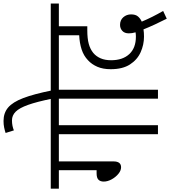

<svg xmlns="http://www.w3.org/2000/svg" viewBox="43 -980 987 1114"><g transform="rotate(-90 537.0 -422.5)"><path d="M158 -575V-258Q158 -214 124 -214Q105 -214 86 -229.5Q67 -245 54 -268.5Q41 -292 41 -315Q41 -334 51.5 -345Q62 -356 89 -356H107V-575H0V-622H458V-575H368V0H316V-575Z M574 -575V0H522V-575H445V-622H664V-575ZM522 -615Q504 -703 486 -753.5Q468 -804 446.5 -825.5Q425 -847 396 -847Q379 -847 364.5 -844Q350 -841 338 -836L323 -884Q338 -889 355 -892.5Q372 -896 393 -896Q439 -896 470.5 -869.5Q502 -843 525.5 -781.5Q549 -720 570 -615Z M986 51Q970 20 952.5 -18Q935 -56 924 -84Q906 -81 882 -81Q835 -81 791.5 -100.5Q748 -120 720.5 -162.5Q693 -205 693 -274Q693 -319 707 -351.5Q721 -384 745 -406Q771 -431 808 -443Q845 -455 890 -457V-575H651V-622H1074V-575H942V-410H919Q871 -410 840 -401.5Q809 -393 787 -375Q767 -358 756 -332.5Q745 -307 745 -272Q745 -205 780.5 -166.5Q816 -128 882 -128Q888 -128 894.5 -128.5Q901 -129 907 -130Q901 -150 901 -169Q901 -194 915.5 -207Q930 -220 950 -220Q978 -220 994.5 -201Q1011 -182 1011 -156Q1011 -130 999 -116Q987 -102 969 -94Q981 -65 997 -33Q1013 -1 1031 30Z"/></g></svg>

Font: Noto Sans Devanagari UI Condensed Light
Style: Regular
Weight: 300
Width: 3
Designer: Jelle Bosma - Monotype Design Team
Foundry: Monotype Imaging Inc.
Version: Version 2.004; ttfautohint (v1.8.4.7-5d5b)